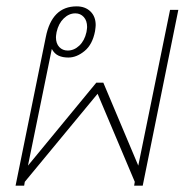

<svg xmlns="http://www.w3.org/2000/svg" viewBox="-20 -584 581 604"><path d="M124 -467Q143 -564 221 -564Q248 -564 264.5 -548Q281 -532 281 -505Q281 -500 279 -486Q271 -444 246 -423.5Q221 -403 195 -403Q177 -403 164 -409Q151 -415 143 -430L68 -63L283 -324H305L415 -63L515 -553H541L429 0H402L404 -12L287 -289L58 -12L56 0H29ZM252 -483Q254 -495 254 -499Q254 -519 243.5 -530.5Q233 -542 217 -542Q197 -542 180.5 -526Q164 -510 158 -483Q156 -471 156 -467Q156 -447 166.5 -436Q177 -425 193 -425Q213 -425 229.5 -440.5Q246 -456 252 -483Z"/></svg>

Font: Trirong Thin
Style: Italic
Weight: 250
Italic angle: -12°
Designer: Katatrad Team
Foundry: CadsonDemak
Version: Version 1.001